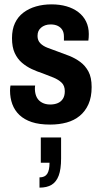

<svg xmlns="http://www.w3.org/2000/svg" viewBox="-20 -559 467 880"><path d="M210 12Q160 12 125.5 0.5Q91 -11 69 -32Q47 -53 36.5 -81.5Q26 -110 26 -144Q26 -149 26.5 -155.5Q27 -162 28 -167H141Q140 -162 140 -157.5Q140 -153 140 -148Q141 -127 149 -112Q157 -97 173 -88.5Q189 -80 210 -80Q230 -80 245 -86.5Q260 -93 268.5 -106.5Q277 -120 277 -141Q277 -166 262.5 -180Q248 -194 225 -203.5Q202 -213 175 -223Q150 -231 125.5 -242.5Q101 -254 80.5 -271.5Q60 -289 47.5 -316Q35 -343 35 -384Q35 -424 48.5 -453Q62 -482 87 -501Q112 -520 145 -529.5Q178 -539 216 -539Q254 -539 285 -530Q316 -521 339 -503.5Q362 -486 374.5 -460.5Q387 -435 387 -403Q387 -396 386.5 -387.5Q386 -379 385 -373H273V-391Q273 -410 265.5 -422Q258 -434 244.5 -440.5Q231 -447 212 -447Q198 -447 187 -443Q176 -439 168 -432Q160 -425 156 -416Q152 -407 152 -394Q152 -374 164.5 -361Q177 -348 198 -340Q219 -332 244 -323Q270 -314 297.5 -303Q325 -292 348 -275Q371 -258 385.5 -231Q400 -204 400 -160Q400 -114 385.5 -81.5Q371 -49 345.5 -28Q320 -7 285.5 2.5Q251 12 210 12ZM161 301V254Q186 254 196.5 237.5Q207 221 207 187H167V71H260V167Q260 217 249 246Q238 275 216.5 288Q195 301 161 301Z"/></svg>

Font: Archivo Condensed
Style: Bold
Weight: 700
Width: 3
Designer: Hector Gatti
Foundry: Omnibus-Type
Version: Version 2.001